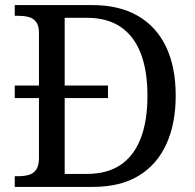

<svg xmlns="http://www.w3.org/2000/svg" viewBox="-20 -734 767 754"><path d="M38 0V-42H51Q74 -42 92.5 -47Q111 -52 122 -67.5Q133 -83 133 -114V-349H38V-398H133V-604Q133 -634 121.5 -648.5Q110 -663 91.5 -667.5Q73 -672 51 -672H38V-714H344Q447 -714 520 -672.5Q593 -631 631.5 -551.5Q670 -472 670 -358Q670 -249 633.5 -168.5Q597 -88 525 -44Q453 0 344 0ZM321 -51Q401 -51 453.5 -86.5Q506 -122 532.5 -190.5Q559 -259 559 -358Q559 -457 532.5 -525Q506 -593 453.5 -628.5Q401 -664 322 -664H234V-398H404V-349H234V-51Z"/></svg>

Font: Noto Serif Sinhala
Style: Regular
Weight: 400
Designer: Jelle Bosma - Monotype Design Team
Foundry: Monotype Imaging Inc.
Version: Version 2.006